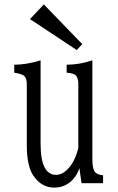

<svg xmlns="http://www.w3.org/2000/svg" viewBox="-20 -835 540 875"><path d="M179.7 -814.9 355 -633.8 329.6 -606.9 116.7 -748ZM351.6 0 341.8 -68.8Q326.7 -23.9 293 0Q264.2 20 227.5 20Q168 20 130.9 -36.1Q102.1 -79.6 102.1 -175.8V-453.1Q102.1 -478 89.8 -489.3Q80.6 -497.6 44.9 -503.9V-540Q103 -540.5 165 -560.1V-179.2Q165 -38.1 235.8 -38.1Q265.1 -38.1 292.5 -68.4Q321.8 -101.1 336.9 -159.2V-453.1Q336.9 -480.5 324.7 -492.2Q315.9 -501 283.7 -503.9V-540Q343.8 -540.5 400.9 -560.1V-110.8Q400.9 -69.8 410.6 -54.2Q420.4 -38.6 449.7 -36.1V0Z"/></svg>

Font: BIZ UDMincho
Style: Regular
Weight: 400
Monospace: yes
Designer: TypeBank Co., Ltd.
Foundry: Morisawa Inc.
Version: Version 1.06